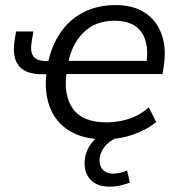

<svg xmlns="http://www.w3.org/2000/svg" viewBox="-20 -531 697 744"><path d="M385.3 8.9Q302.1 8.9 248.4 -24.5Q194.6 -57.9 172.4 -117.7Q150.3 -177.5 160.9 -255.2L164.3 -243.1H146.6Q78.6 -243.1 52.7 -276.2Q26.8 -309.4 36.2 -371.7L42.2 -409.2H109.5L103 -371.1Q96 -331.5 109.3 -312.8Q122.7 -294.2 162 -294.2H189.7L163.4 -276.5Q177.9 -351 213.6 -403.4Q249.3 -455.9 303.7 -483.6Q358.1 -511.3 428 -511.3Q497.3 -511.3 542.4 -481.1Q587.5 -451 606.4 -397.6Q625.4 -344.2 614.4 -273.4L610 -244H225.3L238.6 -256.1Q224.5 -162.8 262.4 -109.8Q300.4 -56.8 393.4 -56.8Q436.6 -56.8 478.6 -70.2Q520.6 -83.6 556.7 -114.9L585.3 -57.9Q545.3 -25.8 493 -8.4Q440.8 8.9 385.3 8.9ZM423.5 -450.7Q348.2 -450.7 301.6 -403Q255.1 -355.4 243 -279.6L233.2 -295.2H564.8L546.9 -280.8Q559 -362.9 527.9 -406.8Q496.8 -450.7 423.5 -450.7ZM404.8 192.3Q358 192.3 332.9 167.4Q307.8 142.4 307.8 102.1Q307.8 56.2 337.9 19.5Q368.1 -17.2 414.4 -36.2L439.5 0Q401.8 15.1 383.7 39.7Q365.6 64.4 365.6 90.5Q365.6 113.7 379.3 127.7Q393.1 141.8 418.7 141.8Q431.6 141.8 444.7 138.8Q457.7 135.8 472.7 129.7L483.1 176.9Q466.5 182.8 446.6 187.6Q426.7 192.3 404.8 192.3Z"/></svg>

Font: Mulish ExtraLight
Style: Italic
Weight: 200
Italic angle: -9°
Designer: Vernon Adams
Foundry: Vernon Adams
Version: Version 3.603